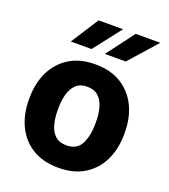

<svg xmlns="http://www.w3.org/2000/svg" viewBox="-138 -849 840 957"><g transform="rotate(20 281.5 -370.5)"><path d="M28.8 -258.8V-269Q28.8 -346.2 58.1 -407Q87.4 -467.8 143.6 -502.9Q199.7 -538.1 280.8 -538.1Q362.8 -538.1 419.2 -502.9Q475.6 -467.8 504.9 -407Q534.2 -346.2 534.2 -269V-258.8Q534.2 -181.6 504.9 -120.8Q475.6 -60.1 419.4 -25.1Q363.3 9.8 281.7 9.8Q200.2 9.8 143.8 -25.1Q87.4 -60.1 58.1 -120.8Q28.8 -181.6 28.8 -258.8ZM181.6 -269V-258.8Q181.6 -216.8 190.9 -182.9Q200.2 -148.9 222.2 -128.9Q244.1 -108.9 281.7 -108.9Q337.4 -108.9 359.4 -152.3Q381.3 -195.8 381.3 -258.8V-269Q381.3 -310.1 372.1 -344.2Q362.8 -378.4 340.8 -398.9Q318.8 -419.4 280.8 -419.4Q243.7 -419.4 221.9 -398.9Q200.2 -378.4 190.9 -344.2Q181.6 -310.1 181.6 -269ZM306.6 -603 417 -749.5H547.4L417.5 -603ZM126 -603 220.2 -749.5H350.1L235.8 -603Z"/></g></svg>

Font: Vazirmatn UI FD ExtraBold
Style: Regular
Weight: 800
Designer: Saber Rastikerdar
Foundry: Saber Rastikerdar
Version: Version 33.003